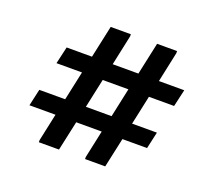

<svg xmlns="http://www.w3.org/2000/svg" viewBox="-119 -856 1120 1011"><g transform="rotate(20 441.5 -350.0)"><path d="M653 -423 618 -260H757L736 -166H598L562 0H449V-12L482 -166H339L303 0H190V-12L223 -166H77L98 -260H243L278 -423H135L157 -519H299L338 -700H451V-688L415 -519H559L598 -700H710V-688L674 -519H816L794 -423ZM538 -423H394L359 -260H503Z"/></g></svg>

Font: Be Vietnam
Style: Bold
Weight: 700
Designer: Gabriel Lam
Foundry: TypeRant
Version: Version 4.000